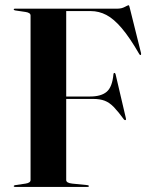

<svg xmlns="http://www.w3.org/2000/svg" viewBox="-20 -734 580 754"><path d="M441 -700Q457.5 -700 470 -706.8Q482.5 -713.5 485 -713.5Q487.5 -713.5 489.5 -703.5L534 -525Q535 -519 532 -518Q529.5 -517 527 -521.5Q489.5 -586.5 458.2 -623.2Q427 -660 397.8 -675.2Q368.5 -690.5 336.5 -690.5H240V-355H333.5Q377.5 -355 399.2 -373.8Q421 -392.5 425.5 -442.5Q426 -447.5 429 -447.5Q432.5 -448 434 -442L474.5 -269Q476 -263.5 473 -262.5Q470 -261.5 467 -264.5Q444 -296 426.8 -313.8Q409.5 -331.5 391 -338.5Q372.5 -345.5 346.5 -345.5H240V-27Q240 -15.5 263.5 -13L323 -7Q329 -6.5 329 -3Q329 0 324 0H39Q34 0 34 -3Q34 -6 40 -7L80.5 -13Q100 -16 100 -27V-673Q100 -684 80.5 -687L40 -693Q34 -694 34 -697Q34 -700 39 -700Z"/></svg>

Font: Fraunces 144pt S000 SemiBold
Style: Regular
Weight: 600
Version: Version 1.000; ttfautohint (v1.8.3)